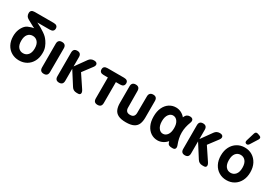

<svg xmlns="http://www.w3.org/2000/svg" viewBox="36 -1704 3778 2655"><g transform="rotate(30 1924.5 -377.0)"><path d="M268 11Q201 11 147.5 -20Q94 -51 63.5 -108Q33 -165 33 -241Q33 -299 51 -345.5Q69 -392 100 -425Q116 -442 140 -453Q164 -464 188.5 -471Q213 -478 231 -481Q215 -485 192 -499Q172 -510 149.5 -522Q127 -534 106 -546Q59 -570 59 -624Q59 -679 125 -679H426Q492 -679 492 -625Q491 -571 426 -571H228Q261 -556 296 -535.5Q331 -515 362 -494Q393 -473 411 -455Q427 -440 449 -409Q471 -378 487.5 -335.5Q504 -293 503 -241Q503 -165 472.5 -108Q442 -51 389 -20Q336 11 268 11ZM268 -103Q316 -103 346.5 -138.5Q377 -174 377 -241Q377 -309 346.5 -344.5Q316 -380 268 -380Q220 -380 190.5 -344.5Q161 -309 161 -241Q161 -174 190.5 -138.5Q220 -103 268 -103Z M659 0Q595 0 595 -66V-443Q595 -509 660 -509Q724 -509 724 -443L723 -66Q723 0 659 0Z M903 0Q840 0 840 -66V-443Q840 -509 903 -509Q966 -509 966 -443V-295L1090 -468Q1119 -509 1170 -509Q1211 -509 1222 -485Q1233 -461 1208 -428L1095 -278L1227 -80Q1250 -46 1244 -23Q1238 0 1206 0H1183Q1130 0 1103 -43L966 -258V-66Q966 0 903 0Z M1517 0Q1453 0 1453 -66V-400H1385Q1320 -400 1320 -455Q1320 -509 1386 -509H1648Q1714 -509 1714 -455Q1712 -400 1648 -400H1581V-66Q1581 0 1517 0Z M1976 13Q1898 13 1853.5 -9.5Q1809 -32 1791 -74.5Q1773 -117 1773 -177V-443Q1773 -509 1837 -509Q1901 -509 1901 -443L1903 -177Q1903 -145 1920 -125Q1937 -105 1976 -105Q2015 -105 2032 -125Q2049 -145 2049 -177L2051 -443Q2051 -475 2068 -492Q2085 -509 2116 -509Q2179 -509 2179 -443V-177Q2179 -117 2161 -74.5Q2143 -32 2099 -9.5Q2055 13 1976 13Z M2479 11Q2421 11 2373.5 -20Q2326 -51 2298 -109.5Q2270 -168 2270 -251Q2270 -334 2298 -392.5Q2326 -451 2373.5 -482Q2421 -513 2479 -513Q2522 -513 2560.5 -494Q2599 -475 2627 -441Q2628 -443 2628.5 -445Q2629 -447 2630 -449Q2651 -502 2706 -502Q2742 -502 2754.5 -481.5Q2767 -461 2753 -426Q2737 -385 2727.5 -341.5Q2718 -298 2718 -251Q2718 -205 2727.5 -161Q2737 -117 2753 -76Q2767 -42 2758 -21Q2749 0 2718 0H2706Q2650 0 2638 -31Q2633 -46 2627 -61Q2597 -26 2558.5 -7.5Q2520 11 2479 11ZM2506 -106Q2545 -109 2571 -146.5Q2597 -184 2597 -251Q2597 -318 2571 -355.5Q2545 -393 2506 -396Q2462 -400 2432 -360.5Q2402 -321 2402 -251Q2402 -181 2432 -141.5Q2462 -102 2506 -106Z M2912 0Q2849 0 2849 -66V-443Q2849 -509 2912 -509Q2975 -509 2975 -443V-295L3099 -468Q3128 -509 3179 -509Q3220 -509 3231 -485Q3242 -461 3217 -428L3104 -278L3236 -80Q3259 -46 3253 -23Q3247 0 3215 0H3192Q3139 0 3112 -43L2975 -258V-66Q2975 0 2912 0Z M3580 11Q3513 11 3459.5 -21Q3406 -53 3375.5 -111.5Q3345 -170 3345 -248Q3345 -327 3375.5 -385.5Q3406 -444 3459.5 -476.5Q3513 -509 3580 -509Q3648 -509 3701 -476.5Q3754 -444 3784.5 -385.5Q3815 -327 3815 -248Q3815 -170 3784.5 -111.5Q3754 -53 3701 -21Q3648 11 3580 11ZM3580 -106Q3628 -106 3658.5 -142.5Q3689 -179 3689 -248Q3689 -319 3658.5 -355.5Q3628 -392 3580 -392Q3532 -392 3502.5 -355.5Q3473 -319 3473 -248Q3473 -179 3502.5 -142.5Q3532 -106 3580 -106ZM3613 -582Q3594 -552 3567 -562Q3540 -571 3551 -609L3590 -738Q3602 -777 3641 -763L3669 -753Q3689 -746 3693.5 -731.5Q3698 -717 3687 -700Z"/></g></svg>

Font: Zen Maru Gothic Black
Style: Regular
Weight: 900
Designer: Yoshimichi Ohira
Foundry: Positype
Version: Version 1.001